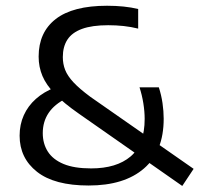

<svg xmlns="http://www.w3.org/2000/svg" viewBox="-20 -622 676 651"><path d="M598 8.5 247.5 -236.5Q196.5 -272 166.8 -302.8Q137 -333.5 124 -364.2Q111 -395 111 -430Q111 -512.5 169 -557.5Q227 -602.5 343 -602.5Q372.5 -602.5 399 -599.8Q425.5 -597 448.5 -591.5V-525Q424.5 -531 399 -533.8Q373.5 -536.5 347 -536.5Q292 -536.5 258 -524Q224 -511.5 208.5 -487.5Q193 -463.5 193 -428.5Q193 -405 201 -384.8Q209 -364.5 229 -343Q249 -321.5 286 -294L636.5 -49.5ZM280.5 7Q164.5 7 105.5 -39.5Q46.5 -86 46.5 -162Q46.5 -200 60.8 -231.5Q75 -263 101.8 -286.8Q128.5 -310.5 165.5 -325L205 -288.5Q164.5 -268.5 144.8 -239Q125 -209.5 125 -170.5Q125 -135 142.2 -108Q159.5 -81 195.5 -66Q231.5 -51 289 -51Q375 -51 422.8 -91.5Q470.5 -132 470.5 -219Q470.5 -244 466 -272Q461.5 -300 453 -326H518.5Q527 -300 531 -272.5Q535 -245 535 -219.5Q535 -108.5 468.2 -50.8Q401.5 7 280.5 7Z"/></svg>

Font: Encode Sans SC
Style: Regular
Weight: 400
Version: Version 3.002